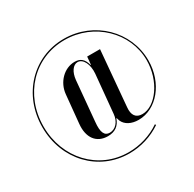

<svg xmlns="http://www.w3.org/2000/svg" viewBox="-164 -775 1109 1100"><g transform="rotate(-30 390.0 -224.5)"><path d="M424 -58H426L432 -39C446 -6 483 14 531 14C650 14 749 -104 749 -254C749 -446 590 -603 390 -603C186 -603 31 -439 31 -225C31 -10 186 154 390 154C466 154 540 131 602 89L598 82C537 124 463 146 389 146C190 146 39 -15 39 -225C39 -436 190 -595 390 -595C586 -595 741 -442 741 -260C741 -123 654 -4 566 -4C523 -4 504 -32 509 -82L541 -448H456L451 -396H449C438 -439 416 -458 378 -458C309 -458 249 -398 242 -322L224 -137C215 -48 257 7 332 7C379 7 409 -15 424 -58ZM333 -364C338 -414 362 -448 392 -448C428 -448 452 -399 447 -340L423 -86C419 -39 389 -5 351 -5C316 -5 302 -34 309 -101Z"/></g></svg>

Font: Moniqa SemBd Display
Style: Regular
Weight: 600
Designer: Rajesh Rajput
Foundry: Rajesh Rajput
Version: Version 1.000